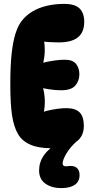

<svg xmlns="http://www.w3.org/2000/svg" viewBox="-20 -756 465 987"><path d="M310 -736Q365 -736 389 -712.5Q413 -689 413 -644Q413 -591 381 -564.5Q349 -538 281 -538Q260 -538 234.5 -539.5Q209 -541 182 -545L202 -566Q211 -533 210 -494Q209 -455 199 -421L186 -428Q201 -434 223 -438.5Q245 -443 268.5 -446Q292 -449 312 -449Q354 -449 371 -427.5Q388 -406 388 -374Q388 -340 367 -316Q346 -292 295 -292Q269 -292 240 -296Q211 -300 181 -307L196 -319Q205 -296 208.5 -265.5Q212 -235 209 -204.5Q206 -174 196 -150L181 -172Q199 -181 223.5 -187Q248 -193 274 -196.5Q300 -200 322 -200Q367 -200 389 -178.5Q411 -157 411 -108Q411 -78 397.5 -54.5Q384 -31 354 -17Q341 -11 322.5 -5.5Q304 0 283.5 3Q263 6 243 6Q177 6 134.5 -13Q92 -32 72 -68Q51 -104 42 -162.5Q33 -221 33 -323Q33 -419 40 -481.5Q47 -544 59.5 -583Q72 -622 89 -645Q112 -676 145 -696Q178 -716 220 -726Q262 -736 310 -736ZM295 211Q246 211 213.5 188Q181 165 181 120Q181 78 205.5 42.5Q230 7 287 -28L375 -30Q341 0 321.5 33Q302 66 302 84Q302 92 306.5 95.5Q311 99 319 99Q324 99 329.5 98Q335 97 342 97Q366 97 377.5 109.5Q389 122 389 144Q389 177 364.5 194Q340 211 295 211Z"/></svg>

Font: DynaPuff Condensed SemiBold
Style: Regular
Weight: 600
Width: 3
Designer: Toshi Omagari, Jennifer Daniel
Foundry: Google Fonts
Version: Version 2.000